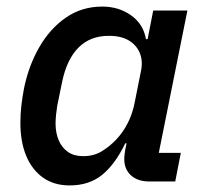

<svg xmlns="http://www.w3.org/2000/svg" viewBox="-20 -552 626 584"><path d="M513 0H434Q399 0 378.5 -18.5Q358 -37 358 -68Q358 -75 359 -83Q360 -91 361 -97L365 -116H361Q330 -52 290.5 -20Q251 12 192 12Q144 12 110.5 -12Q77 -36 59.5 -78.5Q42 -121 42 -179Q42 -205 45 -231Q48 -257 53 -283Q67 -352 99.5 -408.5Q132 -465 180.5 -498.5Q229 -532 291 -532Q341 -532 378.5 -505.5Q416 -479 424 -433H429L446 -520H550L463 -87H530ZM233 -77Q265 -77 289 -91.5Q313 -106 333 -127Q355 -150 369.5 -179.5Q384 -209 390 -242L409 -337Q415 -366 405.5 -390Q396 -414 372.5 -428.5Q349 -443 311 -443Q254 -443 218.5 -407Q183 -371 169 -303L154 -230Q152 -218 150.5 -203Q149 -188 149 -176Q149 -148 158.5 -125.5Q168 -103 186.5 -90Q205 -77 233 -77Z"/></svg>

Font: IBM Plex Sans Medium
Style: Italic
Weight: 500
Italic angle: -11.31°
Designer: Mike Abbink, Paul van der Laan, Pieter van Rosmalen
Foundry: Bold Monday
Version: Version 3.201